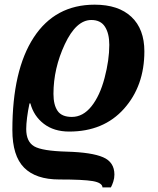

<svg xmlns="http://www.w3.org/2000/svg" viewBox="-20 -566 681 826"><path d="M420.9 240.2Q419.9 220.2 379.2 213.1Q338.4 206.1 234.9 206.1Q134.3 206.1 83.7 155.3Q33.2 104.5 33.2 -6.8Q33.2 -264.2 125.2 -405Q217.3 -545.9 387.2 -545.9Q489.7 -545.9 545.4 -493.4Q601.1 -440.9 601.1 -345.2Q601.1 -196.3 513.4 -98.1Q425.8 0 277.8 0Q211.9 0 168.5 -33.4Q125 -66.9 110.8 -121.1H106.9Q100.1 -89.4 96.4 -60.1Q92.8 -30.8 92.8 -11.2Q92.8 43.5 127 63.5Q161.1 83.5 267.8 86.4Q374.5 89.4 423.3 110.4Q472.2 131.3 472.2 185.1Q472.2 200.7 467.3 215.6Q462.4 230.5 457 240.2ZM450.2 -373Q450.2 -421.9 431.6 -450.9Q413.1 -480 373 -480Q307.6 -480 258.8 -375.7Q210 -271.5 210 -162.1Q210 -114.7 227.8 -88.9Q245.6 -63 289.1 -63Q336.9 -63 373.3 -108.4Q409.7 -153.8 429.9 -230.7Q450.2 -307.6 450.2 -373Z"/></svg>

Font: Droid Serif
Style: Bold Italic
Weight: 700
Italic angle: -12°
Designer: Monotype Design team
Foundry: Monotype Imaging Inc.
Version: Version 1.03